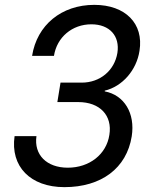

<svg xmlns="http://www.w3.org/2000/svg" viewBox="-20 -760 640 790"><path d="M245 10C397 10 501 -68 522 -199C537 -294 491 -369 411 -384V-387C483 -404 542 -471 554 -551C572 -663 496 -740 368 -740C233 -740 132 -657 112 -530H202C214 -607 277 -660 356 -660C431 -660 474 -612 463 -542C451 -470 392 -420 316 -420H229L216 -340H302C391 -340 443 -285 430 -205C418 -125 348 -70 259 -70C172 -70 119 -123 130 -200H40C22 -75 105 10 245 10Z"/></svg>

Font: JetBrains Mono
Style: Italic
Weight: 400
Italic angle: -9°
Monospace: yes
Designer: Philipp Nurullin, Konstantin Bulenkov
Foundry: JetBrains
Version: Version 2.305